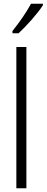

<svg xmlns="http://www.w3.org/2000/svg" viewBox="-20 -1013 251 1033"><path d="M211 -985V-993H147C120 -944 89 -899 47 -846V-834H80C120 -871 182 -939 211 -985ZM122 0V-760H68V0Z"/></svg>

Font: Noto Sans Devanagari UI ExtraCondensed Light
Style: Regular
Weight: 300
Width: 2
Designer: Jelle Bosma - Monotype Design Team
Foundry: Monotype Imaging Inc.
Version: Version 2.004